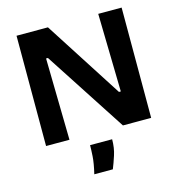

<svg xmlns="http://www.w3.org/2000/svg" viewBox="-126 -770 1031 1110"><g transform="rotate(-15 389.0 -215.0)"><path d="M74 0V-660H262L562 -193H573L563 -660H703V0H534L216 -489H205L214 0ZM301 230Q316 167 318.5 126.5Q321 86 321 61H453Q453 112 439 155Q425 198 412 230Z"/></g></svg>

Font: Bricolage Grotesque 12pt Bricolage Grotesque 10pt Regular
Style: Bold
Weight: 700
Designer: Mathieu Triay
Foundry: Atelier Triay
Version: Version 1.001; ttfautohint (v1.8.4.7-5d5b);gftools[0.9.33.de